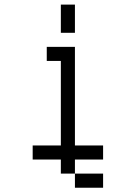

<svg xmlns="http://www.w3.org/2000/svg" viewBox="-20 -708 540 852"><path d="M437.5 125V62.5H312.5V125ZM437.5 0V-62.5H312.5V-500H187.5V-437.5H250Q250 -437.5 250 -62.5H125V0H250V62.5H312.5V0ZM250 -687.5Q250 -687.5 250 -562.5H312.5Q312.5 -562.5 312.5 -687.5Z"/></svg>

Font: UnifontExMono
Style: Regular
Weight: 500
Version: Version 15.0.06